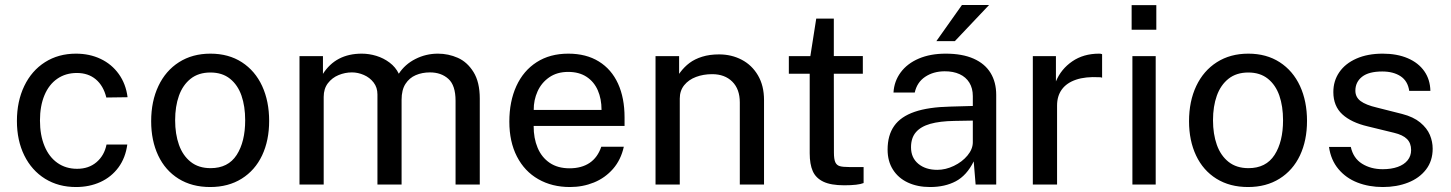

<svg xmlns="http://www.w3.org/2000/svg" viewBox="-20 -743 5840 773"><path d="M493.6 -351.6 408.1 -350.4Q396.3 -397.9 365.7 -423.6Q335 -449.2 289.5 -449.2Q244.3 -449.2 210.7 -426Q177 -402.8 158.9 -359.4Q140.9 -316 140.9 -258Q140.9 -199 159.2 -155Q177.4 -111 211.2 -87.2Q245.1 -63.4 290.4 -63.4Q337.4 -63.4 368.7 -90.2Q400.1 -117.1 408.9 -161.2H492.5Q485.3 -107.4 456.8 -68.8Q428.2 -30.2 384.1 -10.1Q339.9 10 286 10Q215.3 10 161.4 -23.4Q107.6 -56.9 77.8 -117.2Q48.1 -177.6 48.1 -256Q48.1 -335.1 77.7 -396.7Q107.2 -458.3 161.2 -492.7Q215.2 -527 286 -527Q340.7 -527 385.3 -505.8Q429.9 -484.6 458.3 -444.9Q486.8 -405.2 493.6 -351.6Z M588.6 -255Q588.6 -335.2 617.8 -396.8Q646.9 -458.4 700.8 -492.7Q754.8 -527 827.2 -527Q900.2 -527 953.7 -492.5Q1007.1 -457.9 1035.4 -396.7Q1063.6 -335.4 1063.6 -256.2Q1063.6 -177.7 1035.3 -117.5Q1006.9 -57.4 953.1 -23.7Q899.3 10 826.2 10Q752.8 10 699 -23.4Q645.3 -56.9 617 -116.8Q588.6 -176.8 588.6 -255ZM967.1 -258.9Q967.1 -315 952.2 -358.1Q937.2 -401.1 905.9 -426.1Q874.7 -451.1 827.2 -451.1Q779.3 -451.1 747.6 -426Q715.9 -400.8 700.5 -357.8Q685.1 -314.7 685.1 -258.9Q685.1 -203.4 700.5 -160Q715.9 -116.6 747.8 -91.3Q779.6 -66 827.9 -66Q898.4 -66 932.8 -119.1Q967.1 -172.2 967.1 -258.9Z M1185.8 -517H1280.2V-445.6Q1332.2 -527 1436.4 -527Q1465.9 -527 1495.1 -518.1Q1524.3 -509.2 1548.5 -491Q1572.8 -472.7 1585.6 -446.2Q1610.2 -484.1 1652.5 -505.5Q1694.8 -527 1743.2 -527Q1785.2 -527 1823.2 -510.2Q1861.2 -493.4 1886.4 -452.9Q1911.6 -412.4 1911.6 -345.9V0H1814.1V-337.2Q1814.1 -399.4 1785.2 -425.4Q1756.4 -451.5 1711 -451.5Q1679.6 -451.5 1653.9 -440.5Q1628.2 -429.6 1612.5 -405.3Q1596.8 -381.1 1596.8 -341.2V0H1499.6V-362.9Q1499.6 -390.8 1484.2 -410.8Q1468.8 -430.8 1445.1 -441.1Q1421.4 -451.5 1396.8 -451.5Q1369.2 -451.5 1343.2 -440.8Q1317.2 -430.1 1300.2 -408Q1283.2 -385.8 1283.2 -352.9V0H1185.8Z M2272.9 -65.4Q2321.4 -65.4 2353.8 -87.2Q2386.1 -108.9 2400.8 -152.2H2491.5Q2479.9 -99.6 2448.1 -63.1Q2416.2 -26.6 2371.2 -8.3Q2326.2 10 2274.8 10Q2202.4 10 2147.1 -21.7Q2091.8 -53.3 2061.2 -112.8Q2030.6 -172.3 2030.6 -253.2Q2030.6 -334.5 2058.9 -396.5Q2087.2 -458.4 2140.7 -492.7Q2194.1 -527 2268 -527Q2340 -527 2390.8 -495.6Q2441.7 -464.2 2468.1 -406.6Q2494.5 -348.9 2494.5 -270.2V-235.9H2128.5Q2128.3 -186.5 2144.5 -148Q2160.6 -109.5 2193.1 -87.4Q2225.6 -65.4 2272.9 -65.4ZM2401.8 -300.5Q2401.8 -344.9 2386.8 -379.3Q2371.8 -413.8 2341.6 -433.7Q2311.5 -453.5 2267.4 -453.5Q2222.6 -453.5 2191.1 -431.6Q2159.7 -409.8 2144.1 -374.8Q2128.4 -339.8 2128.8 -300.5Z M2619.2 -517H2714.1V-445.6L2718.3 -451.4Q2735 -473.8 2756.1 -489.6Q2777.2 -505.4 2807.1 -514.7Q2836.9 -524 2875 -524Q2925.2 -524 2966.3 -502.4Q3007.4 -480.9 3031.7 -439.4Q3056 -397.9 3056 -340.2V0H2958.5V-330.5Q2958.5 -384.4 2928.1 -414.4Q2897.8 -444.4 2847.2 -444.4Q2811.9 -444.4 2782.3 -433.3Q2752.6 -422.2 2734.7 -400.1Q2716.8 -377.9 2716.8 -346.1V0H2619.2Z M3337 -446.2 3337.4 -129.1Q3337.4 -102.2 3342.9 -90Q3348.5 -77.8 3360.7 -74.2Q3372.9 -70.5 3399 -70.5H3456.9V-6.1Q3434.9 3 3378.9 3Q3325.2 3 3294.9 -11.5Q3264.6 -26 3252.2 -54Q3239.9 -82 3239.9 -125.8V-446.2H3155.9V-517H3242.5L3266.2 -668H3337V-517.4H3453.8V-446.2Z M3553.5 -140.6Q3553.5 -198.4 3580 -236Q3606.4 -273.6 3662.4 -292.8Q3718.3 -312 3807.2 -313.9L3896.6 -316.4V-355.9Q3896.6 -387.7 3882.7 -410.2Q3868.8 -432.8 3843.2 -444.5Q3817.6 -456.2 3782.8 -456Q3737.4 -455.6 3704.7 -433.7Q3671.9 -411.7 3662.8 -370.4H3577.2Q3579.9 -416.2 3606.4 -451.8Q3632.8 -487.4 3679.2 -507.2Q3725.7 -527 3787.4 -527Q3854.4 -527 3899.9 -506.8Q3945.4 -486.6 3968.1 -449.3Q3990.8 -412.1 3990.8 -361V0H3907.9L3900.2 -93.2Q3872.1 -36.6 3828.2 -13.3Q3784.3 10 3724.4 10Q3674.1 10 3635.3 -8Q3596.6 -26 3575.1 -60Q3553.5 -93.9 3553.5 -140.6ZM3896.6 -170V-257.5L3822.5 -256.2Q3763.8 -255.3 3725.3 -244.4Q3686.8 -233.4 3667.3 -210.5Q3647.8 -187.6 3647.8 -150Q3647.8 -107.9 3677.1 -83.6Q3706.4 -59.2 3753.6 -59.2Q3787.1 -59.2 3820.4 -75.2Q3853.8 -91.2 3875.1 -116.9Q3896.4 -142.6 3896.6 -170ZM3962.2 -723 3824.4 -577.5H3749.9L3852.9 -723Z M4138.2 -517H4231.2V-415.2Q4251.7 -464.8 4296.9 -495.9Q4342.1 -527 4405.2 -527Q4409 -527 4411.8 -526.5Q4414.7 -526.1 4417.1 -524.8V-429.9Q4413.8 -431.6 4410.8 -431.9L4405.6 -432.1Q4350.1 -435.1 4312.2 -422.2Q4274.2 -409.3 4255 -382.8Q4235.8 -356.4 4235.8 -318V0H4138.2Z M4632.9 0H4539.1V-517H4632.9ZM4635.4 -623.4H4536V-722.4H4635.4Z M4767.1 -255Q4767.1 -335.2 4796.2 -396.8Q4825.4 -458.4 4879.3 -492.7Q4933.3 -527 5005.8 -527Q5078.7 -527 5132.2 -492.5Q5185.6 -457.9 5213.9 -396.7Q5242.1 -335.4 5242.1 -256.2Q5242.1 -177.7 5213.8 -117.5Q5185.4 -57.4 5131.6 -23.7Q5077.8 10 5004.8 10Q4931.2 10 4877.5 -23.4Q4823.8 -56.9 4795.5 -116.8Q4767.1 -176.8 4767.1 -255ZM5145.6 -258.9Q5145.6 -315 5130.7 -358.1Q5115.7 -401.1 5084.4 -426.1Q5053.2 -451.1 5005.8 -451.1Q4957.8 -451.1 4926.1 -426Q4894.4 -400.8 4879 -357.8Q4863.6 -314.7 4863.6 -258.9Q4863.6 -203.4 4879 -160Q4894.4 -116.6 4926.2 -91.3Q4958.1 -66 5006.4 -66Q5076.9 -66 5111.3 -119.1Q5145.6 -172.2 5145.6 -258.9Z M5330.6 -151.5H5418.4Q5428.2 -106.2 5463.5 -84Q5498.9 -61.8 5547 -61.8Q5581.2 -61.8 5607 -70.9Q5632.8 -80 5647 -97.5Q5661.2 -114.9 5661.2 -139Q5661.2 -166.6 5644.6 -183.3Q5627.9 -200 5592.4 -208.4L5486.6 -234.2Q5420 -249.8 5384.2 -282.8Q5348.3 -315.8 5348.1 -371.9Q5347.9 -417.2 5372.1 -452.3Q5396.2 -487.4 5441.2 -507.2Q5486.2 -527 5546.9 -527Q5604.7 -527 5647.8 -508.5Q5690.8 -490 5714.4 -456.2Q5737.9 -422.4 5738.8 -377.2H5653.6Q5647.8 -417.1 5618.6 -436.2Q5589.5 -455.2 5545 -455.2Q5490.9 -455.2 5463.8 -434Q5436.8 -412.7 5436.8 -377.9Q5436.8 -351.9 5457.8 -336.1Q5478.8 -320.4 5523.5 -309.9L5625.1 -284.2Q5670.5 -272.5 5697.9 -249.8Q5725.3 -227 5736.7 -199.9Q5748 -172.8 5748 -144.4Q5748 -95.4 5721.3 -60.6Q5694.6 -25.8 5649 -7.9Q5603.4 10 5547.4 10Q5491.8 10 5445.3 -8Q5398.9 -26 5368.5 -62.5Q5338 -99 5330.6 -151.5Z"/></svg>

Font: Public Sans VF
Style: Regular
Weight: 400
Designer: Pablo Impallari, Rodrigo Fuenzalida (Modified by Dan O. Williams and USWDS)
Version: Version 1.003